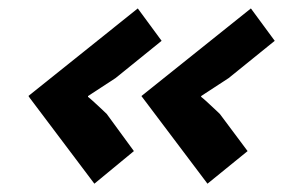

<svg xmlns="http://www.w3.org/2000/svg" viewBox="-20 -485 706 460"><path d="M235.8 -211.9 300.8 -123 206.1 -44.9 47.9 -254.9 310.1 -464.8 367.2 -387.2 256.8 -297.9 190.9 -254.9V-252.9Q193.8 -251 205.1 -240.7Q216.3 -230.5 226.1 -221.2ZM506.8 -211.9 573.2 -123 477.1 -44.9 318.8 -254.9 581.1 -464.8 638.2 -387.2 527.8 -297.9 461.9 -254.9V-252.9Q464.8 -251 476.1 -240.7Q487.3 -230.5 497.1 -221.2Z"/></svg>

Font: Sinkin Sans 500 Medium Italic
Style: Regular
Weight: 500
Italic angle: -112°
Designer: Keith Bates
Foundry: K-Type
Version: Sinkin Sans (version 1.0)  by Keith Bates   •   © 2014   www